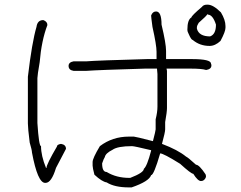

<svg xmlns="http://www.w3.org/2000/svg" viewBox="-20 -690 1040 827"><path d="M652.3 -640.6Q675.8 -640.6 675.8 -584Q695.3 -502.4 695.3 -470.7V-435.5H806.6Q888.7 -435.5 888.7 -416Q890.6 -412.6 890.6 -408.2Q890.6 -392.6 869.1 -388.7H867.2Q849.6 -394.5 798.8 -394.5H697.3L699.2 -384.8V-224.6Q699.2 -207.5 691.4 -164.1V-132.8Q691.4 -120.6 677.7 -70.3Q746.1 -44.4 781.2 -15.6Q790 -11.7 824.2 19.5Q837.9 19.5 865.2 60.5Q867.2 63.5 867.2 72.3Q860.8 89.8 845.7 89.8Q832 89.8 812.5 58.6Q803.2 58.6 755.9 15.6Q684.1 -29.3 669.9 -29.3Q642.6 64.5 630.9 64.5Q622.1 91.3 546.9 117.2H535.2Q473.6 117.2 439.5 95.7Q419.4 92.8 386.7 62.5Q378.9 32.7 378.9 23.4V7.8Q378.9 -8.3 410.2 -60.5Q464.4 -101.6 535.2 -101.6H556.6Q563 -101.6 638.7 -82Q650.4 -127 650.4 -132.8V-175.8Q658.2 -207.5 658.2 -230.5V-371.1L656.2 -394.5H605.5Q405.3 -388.7 351.6 -384.8H296.9Q275.4 -388.2 275.4 -406.2Q275.4 -421.9 296.9 -425.8H351.6Q399.4 -429.7 613.3 -435.5H654.3V-466.8Q654.3 -495.6 636.7 -574.2Q630.9 -617.2 630.9 -623Q637.2 -640.6 652.3 -640.6ZM419.9 13.7Q419.9 50.8 439.5 50.8Q481 76.2 537.1 76.2H541Q599.6 53.7 599.6 37.1Q613.3 26.4 630.9 -41V-43Q558.6 -60.5 548.8 -60.5Q486.8 -60.5 464.8 -44.9Q434.6 -29.8 431.6 -13.7Q427.2 -7.8 419.9 13.7ZM871.1 -669.9H875Q897.9 -669.9 931.6 -636.7Q951.2 -604 951.2 -578.1V-570.3Q951.2 -553.7 929.7 -513.7Q906.7 -492.2 882.8 -492.2Q840.8 -492.2 810.5 -517.6Q803.7 -518.1 793 -543Q787.1 -553.2 787.1 -562.5Q787.1 -605 804.7 -615.2Q804.7 -622.1 849.6 -660.2Q856.4 -669.9 871.1 -669.9ZM873 -628.9Q871.6 -623 835.9 -591.8Q828.1 -578.6 828.1 -574.2V-566.4Q836.9 -533.2 884.8 -533.2Q910.2 -542 910.2 -584Q896.5 -627 875 -627Q875 -628.9 873 -628.9ZM166.5 -603.5Q184.1 -597.2 184.1 -582Q158.7 -515.6 150.9 -421.9Q141.1 -365.2 141.1 -353.5V-160.2Q147.5 -60.5 156.7 -60.5Q156.7 -19.5 178.2 33.2H180.2Q180.2 18.1 225.1 -58.6Q225.1 -67.4 242.7 -70.3Q264.2 -66.9 264.2 -48.8L221.2 33.2Q201.7 97.7 176.3 97.7H174.3Q142.1 97.7 117.7 -33.2Q117.7 -43 107.9 -76.2Q100.1 -138.2 100.1 -158.2V-359.4Q117.7 -508.3 137.2 -574.2Q141.1 -603.5 166.5 -603.5Z"/></svg>

Font: CEF Fonts CJK
Style: Regular
Weight: 400
Designer: PartyBoss (派对大魔王)
Version: Release 2.25